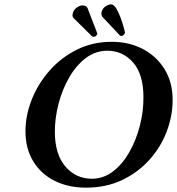

<svg xmlns="http://www.w3.org/2000/svg" viewBox="-20 -850 813 882"><path d="M375 12Q294 12 231.5 -19Q169 -50 133 -108.5Q97 -167 97 -247Q97 -320 126 -393Q155 -466 208 -526Q261 -586 333.5 -622Q406 -658 493 -658Q572 -658 635 -625.5Q698 -593 735.5 -533Q773 -473 773 -391Q773 -317 745.5 -245Q718 -173 665.5 -115Q613 -57 540 -22.5Q467 12 375 12ZM473 -617Q419 -617 374.5 -583.5Q330 -550 298 -494.5Q266 -439 249 -373.5Q232 -308 232 -245Q232 -142 280 -85.5Q328 -29 402 -29Q455 -29 498.5 -62Q542 -95 573.5 -150Q605 -205 622 -270.5Q639 -336 639 -402Q639 -509 591.5 -563Q544 -617 473 -617ZM465 -821Q470 -824 476.5 -827Q483 -830 490 -830Q503 -830 514.5 -810.5Q526 -791 535 -766Q544 -741 549 -721.5Q554 -702 554 -702V-699Q552 -693 546 -688Q545 -687 542.5 -686Q540 -685 538 -685Q533 -685 531 -687L450 -773Q449 -775 447 -779Q445 -783 446 -792Q449 -810 465 -821ZM332 -815Q337 -818 343.5 -821.5Q350 -825 357 -825Q377 -825 382 -813L426 -699Q426 -698 426.5 -697.5Q427 -697 427 -696Q427 -692 424.5 -689Q422 -686 420 -684Q418 -683 415.5 -682Q413 -681 410 -681Q405 -681 403 -683L318 -767Q313 -772 313 -780Q313 -782 313.5 -784Q314 -786 314 -787Q318 -805 332 -815Z"/></svg>

Font: Libertinus Serif SemiBold
Style: Italic
Weight: 600
Italic angle: -11.5°
Designer: Philipp H. Poll, Khaled Hosny
Foundry: Caleb Maclennan
Version: Version 7.051;RELEASE